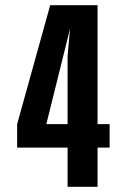

<svg xmlns="http://www.w3.org/2000/svg" viewBox="-20 -720 490 740"><path d="M240.5 0V-151H46V-241.5L173.5 -700H356V-241.5H402.5V-151H356V0ZM158.5 -241.5H240.5V-504L250 -609.5Z"/></svg>

Font: Trispace Condensed Medium
Style: Regular
Weight: 500
Width: 3
Designer: Tyler Finck
Foundry: Etcetera Type Company
Version: Version 1.210; ttfautohint (v1.8.3)